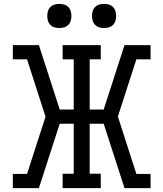

<svg xmlns="http://www.w3.org/2000/svg" viewBox="-20 -967 840 987"><path d="M46 0V-73H119L214 -367L119 -662H46V-735H180L287 -404H359V-662H302V-735H498V-662H441V-404H513L620 -735H754V-662H681L586 -368L681 -73H754V0H620L513 -331H441V-74H498V0H302V-74H359V-331H287L180 0ZM515 -823Q502 -823 490 -826.5Q478 -830 469 -839Q460 -848 456.5 -860Q453 -872 453 -885Q453 -898 456.5 -910Q460 -922 469 -931Q478 -940 490 -943.5Q502 -947 515 -947Q528 -947 540 -943.5Q552 -940 561 -931Q570 -922 573.5 -910Q577 -898 577 -885Q577 -872 573.5 -860Q570 -848 561 -839Q552 -830 540 -826.5Q528 -823 515 -823ZM285 -823Q272 -823 260 -826.5Q248 -830 239 -839Q230 -848 226.5 -860Q223 -872 223 -885Q223 -898 226.5 -910Q230 -922 239 -931Q248 -940 260 -943.5Q272 -947 285 -947Q298 -947 310 -943.5Q322 -940 331 -931Q340 -922 343.5 -910Q347 -898 347 -885Q347 -872 343.5 -860Q340 -848 331 -839Q322 -830 310 -826.5Q298 -823 285 -823Z"/></svg>

Font: Iosevka Etoile
Style: Regular
Weight: 400
Designer: Belleve Invis
Foundry: Belleve Invis
Version: Version 33.2.4